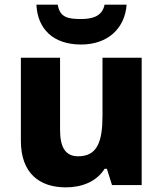

<svg xmlns="http://www.w3.org/2000/svg" viewBox="-20 -798 703 828"><path d="M526 -778H431C421 -726 375 -716 330 -716C274 -716 238 -722 229 -778H137C142 -673 209 -606 330 -606C445 -606 519 -676 526 -778ZM591 -549H422V-299C422 -186 399 -124 317 -124C262 -124 239 -163 239 -238V-549H70V-191C70 -50 151 10 264 10C332 10 396 -14 431 -70H441L463 0H591Z"/></svg>

Font: Noto Sans Gurmukhi ExtraBold
Style: Regular
Weight: 800
Designer: Jelle Bosma - Monotype Design Team
Foundry: Monotype Imaging Inc.
Version: Version 2.004